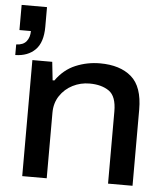

<svg xmlns="http://www.w3.org/2000/svg" viewBox="-63 -818 753 867"><g transform="rotate(5 313.5 -385.0)"><path d="M-9 -542V-590Q23 -591 37.5 -609.5Q52 -628 52 -656H0V-770H115V-681Q115 -610 81.5 -576.5Q48 -543 -9 -542ZM70 0V-526H160L169 -443H177Q213 -494 265.5 -516Q318 -538 376 -538Q467 -538 518.5 -493.5Q570 -449 570 -345V0H459V-327Q459 -396 425 -419.5Q391 -443 337 -443Q296 -443 260.5 -425Q225 -407 203 -374Q181 -341 181 -297V0Z"/></g></svg>

Font: Archivo SemiExpanded Medium
Style: Regular
Weight: 500
Width: 6
Designer: Hector Gatti
Foundry: Omnibus-Type
Version: Version 2.001; ttfautohint (v1.8.3)